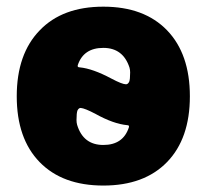

<svg xmlns="http://www.w3.org/2000/svg" viewBox="-20 -578 626 587"><path d="M217.8 -378.9Q215.8 -372.1 223.6 -372.1Q263.7 -368.2 320.3 -337.9Q353.5 -320.3 365.2 -320.3Q371.1 -320.3 375 -328.1Q377.9 -335 377.9 -356.4Q377.9 -364.3 376 -371.1Q356.4 -431.6 295.9 -431.6Q235.4 -431.6 217.8 -378.9ZM213.9 -210.9Q213.9 -203.1 215.8 -196.3Q234.4 -134.8 295.9 -134.8Q356.4 -134.8 374 -188.5Q376 -195.3 369.1 -195.3Q327.1 -199.2 272.5 -229.5Q239.3 -247.1 226.6 -248Q220.7 -248 216.8 -240.2Q213.9 -232.4 213.9 -210.9ZM101.6 -485.4Q170.9 -557.6 295.9 -557.6Q420.9 -557.6 490.7 -485.4Q560.5 -413.1 560.5 -283.7Q560.5 -154.3 490.7 -82.5Q420.9 -10.7 295.9 -10.7Q170.9 -10.7 101.1 -82.5Q31.2 -154.3 31.2 -283.7Q31.2 -413.1 101.6 -485.4Z"/></svg>

Font: Gen Jyuu Gothic Heavy
Style: Bold
Weight: 900
Designer: [Source Han Sans]
Ryoko NISHIZUKA  (kana & ideographs); Paul D. Hunt (Latin, Greek & Cyrillic); Wenlong ZHANG  (bopomofo
Version: Version 1.002.20150607